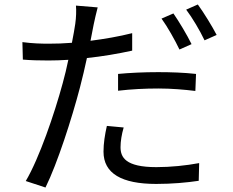

<svg xmlns="http://www.w3.org/2000/svg" viewBox="-20 -800 1040 857"><path d="M835 -603C815 -644 779 -704 754 -740L701 -717C728 -680 762 -619 781 -579ZM507 -395C567 -402 626 -405 688 -405C745 -405 803 -400 852 -394L855 -470C802 -476 742 -478 686 -478C623 -478 558 -475 507 -470ZM570 -652C511 -637 446 -626 384 -618L398 -690C402 -709 410 -745 416 -767L319 -775C321 -754 320 -722 316 -694C313 -674 308 -644 301 -609C265 -606 230 -605 198 -605C162 -605 126 -606 80 -612L82 -534C117 -531 153 -530 196 -530C224 -530 254 -531 285 -533C278 -498 269 -462 260 -429C223 -292 155 -93 95 8L183 37C236 -70 301 -272 337 -410C348 -453 359 -498 368 -541C436 -548 506 -560 570 -574ZM457 -238C448 -198 442 -160 442 -123C442 -26 523 21 677 21C748 21 814 15 867 7L869 -72C810 -61 742 -54 678 -54C540 -54 518 -98 518 -143C518 -169 523 -200 532 -231ZM811 -757C839 -720 872 -664 893 -620L947 -644C928 -681 890 -743 863 -780Z"/></svg>

Font: Noto Sans Japanese Regular
Style: Regular
Weight: 400
Designer: Ryoko NISHIZUKA (kana & ideographs); Paul D. Hunt (Latin, Greek & Cyrillic); Wenlong ZHANG (bopomofo); Sandoll Communica
Foundry: Adobe Systems Incorporated
Version: Version 1.000;PS 1;hotconv 1.0.78;makeotf.lib2.5.61930